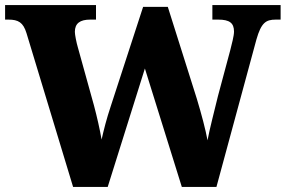

<svg xmlns="http://www.w3.org/2000/svg" viewBox="-23 -734 1122 754"><path d="M81 -604 264 0H400L546 -465L691 0H827L984 -579C1003 -645 1021 -657 1060 -657H1079V-714H811V-657H834C878 -657 896 -644 896 -610C896 -593 887 -560 881 -536L833 -357C819 -299 800 -227 792 -183C784 -226 769 -283 750 -346L636 -707H539L412 -317C395 -266 385 -226 376 -186C369 -226 358 -275 346 -320L283 -547C277 -567 271 -598 271 -609C271 -642 291 -657 331 -657H354V-714H-3V-657H10C49 -657 68 -646 81 -604Z"/></svg>

Font: Noto Serif Gurmukhi ExtraBold
Style: Regular
Weight: 800
Designer: Vaibhav Singh and the Monotype Design Team
Foundry: Monotype Imaging Inc.
Version: Version 2.004